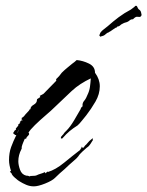

<svg xmlns="http://www.w3.org/2000/svg" viewBox="-20 -660 522 681"><path d="M100 1Q86 1 73 -4.5Q60 -10 49 -17Q45 -19 33.5 -29Q22 -39 21 -45L15 -51L19 -54Q16 -63 14 -73Q12 -83 12 -92Q12 -118 19.5 -138.5Q27 -159 38 -181H34L26 -188Q27 -190 28 -190.5Q29 -191 30 -192H29L32 -197L35 -199L37 -201L36 -204Q37 -205 38.5 -207Q40 -209 42 -211Q43 -213 45 -215V-219L50 -222V-224Q50 -226 52 -226V-231L54 -230V-232L61 -234L62 -235L57 -234V-242Q63 -244 70 -254L83 -268L85 -272Q87 -272 88 -273Q88 -282 99.5 -288.5Q111 -295 111 -305Q111 -310 115 -310H117L115 -311Q120 -314 122 -315Q124 -316 121 -320L134 -327L180 -374Q179 -375 179 -377Q179 -381 181 -381Q186 -386 190.5 -391Q195 -396 199 -402Q204 -407 209 -411.5Q214 -416 219 -420L236 -434Q240 -437 244 -440Q248 -443 252 -447Q274 -445 295.5 -434.5Q317 -424 317 -402Q334 -379 334 -354Q334 -326 318.5 -299.5Q303 -273 286 -251Q280 -244 271 -232.5Q262 -221 255 -215Q239 -205 227 -195Q215 -185 201 -169H196V-172Q196 -176 198 -176Q199 -178 201 -180Q203 -182 204 -183L209 -190L216 -197Q229 -210 243 -233.5Q257 -257 266 -273Q267 -279 273 -283Q272 -288 273.5 -293.5Q275 -299 279 -303Q283 -308 285.5 -313Q288 -318 290 -323Q297 -337 299 -351.5Q301 -366 302 -382Q283 -373 266 -362Q249 -351 234 -337L174 -280Q163 -269 142.5 -251.5Q122 -234 104 -216.5Q86 -199 81 -189V-188H83V-182H82Q80 -178 77 -176L74 -172Q73 -171 73 -168H68Q65 -161 62 -154Q59 -147 57 -139V-133L56 -131Q45 -110 45 -88Q45 -75 51 -58Q57 -41 73 -37Q74 -37 76 -37Q78 -37 81 -36Q86 -33 88 -36H92Q106 -36 110.5 -38.5Q115 -41 125 -44L134 -47Q136 -49 137 -49H140V-45L150 -52V-50Q177 -58 207.5 -83Q238 -108 264 -128Q266 -133 269 -135V-140L273 -136H276L282 -144Q286 -147 289 -151Q292 -155 297 -160Q300 -162 302.5 -164.5Q305 -167 309 -170V-161H308Q305 -156 301.5 -150.5Q298 -145 293 -140Q287 -136 282.5 -131.5Q278 -127 273 -123Q269 -119 265 -115Q261 -111 258 -106Q252 -98 242 -90Q234 -83 225.5 -75.5Q217 -68 209 -60Q191 -45 175 -29Q165 -19 140 -9Q115 1 100 1ZM42 -191Q42 -190 41.5 -189.5Q41 -189 41 -188Q44 -192 47 -200L46 -199Q45 -196 44 -194.5Q43 -193 42 -191ZM336 -530Q336 -529 334.5 -531.5Q333 -534 332 -534L336 -544Q341 -551 348 -556Q355 -561 362 -567Q381 -584 401 -599Q421 -614 444 -626L456 -635Q457 -636 458 -637Q459 -638 460 -639Q465 -641 467 -635.5Q469 -630 472 -627Q479 -623 480.5 -615.5Q482 -608 482 -608Q483 -608 481 -604Q479 -600 475 -600Q471 -600 466 -600.5Q461 -601 453 -593Q452 -591 450 -591.5Q448 -592 446 -591Q442 -590 439.5 -587.5Q437 -585 433 -583Q429 -581 424.5 -580Q420 -579 415 -576Q410 -574 406 -570Q402 -566 396 -566V-565Q395 -565 395 -564Q395 -563 395 -563Q391 -563 381 -555.5Q371 -548 366 -546Q366 -545 365.5 -545Q365 -545 365 -545Q360 -544 355.5 -539.5Q351 -535 346 -533Q343 -532 340.5 -531.5Q338 -531 336 -530Z"/></svg>

Font: Water Brush
Style: Regular
Weight: 400
Designer: Robert E. Leuschke
Foundry: Robert E. Leuschke
Version: Version 1.010; ttfautohint (v1.8.4.7-5d5b)